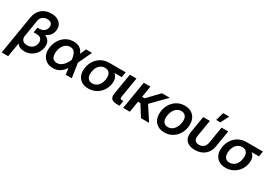

<svg xmlns="http://www.w3.org/2000/svg" viewBox="13 -1810 4364 3086"><g transform="rotate(30 2195.5 -266.5)"><path d="M-21.5 204.1 96.2 -509.8Q114.3 -619.6 185.8 -678.5Q257.3 -737.3 359.9 -737.3Q428.7 -737.3 477.8 -711.7Q526.9 -686 549.6 -640.9Q572.3 -595.7 562.5 -536.1Q553.7 -481.4 522.2 -444.6Q490.7 -407.7 441.9 -388.2Q494.6 -367.2 521.5 -322.3Q548.3 -277.3 536.6 -208.5Q525.9 -144 489.7 -95.2Q453.6 -46.4 399.7 -19Q345.7 8.3 281.7 8.3Q233.4 8.3 197.5 -8.5Q161.6 -25.4 142.1 -58.1L99.1 204.1ZM272.5 -99.1Q330.6 -99.1 369.9 -130.6Q409.2 -162.1 418 -215.8Q426.8 -268.6 401.1 -300Q375.5 -331.5 322.8 -331.5H261.7L277.8 -428.2H314.5Q365.2 -428.2 399.4 -455.3Q433.6 -482.4 441.4 -529.3Q448.7 -574.2 424.3 -600.6Q399.9 -627 350.1 -627Q298.3 -627 262.7 -599.4Q227.1 -571.8 219.2 -524.9L168 -212.9Q159.7 -163.1 186.5 -131.1Q213.4 -99.1 272.5 -99.1Z M815.9 11.7Q741.2 11.7 689.7 -22.9Q638.2 -57.6 615.7 -118.4Q593.3 -179.2 606.4 -256.8Q619.1 -335.4 659.2 -396.5Q699.2 -457.5 760 -492.2Q820.8 -526.9 897.5 -526.9Q1036.1 -526.9 1079.6 -405.8L1128.4 -515.6H1239.7L1121.6 -264.2L1162.1 0H1049.3L1033.2 -116.7Q991.7 -53.7 939 -21Q886.2 11.7 815.9 11.7ZM1013.7 -255.9 1013.2 -259.3Q1002.9 -342.3 975.1 -383.3Q947.3 -424.3 891.6 -424.3Q830.6 -424.3 787.1 -378.9Q743.7 -333.5 731.4 -257.8Q718.8 -181.6 743.7 -136.5Q768.6 -91.3 829.1 -91.3Q885.7 -91.3 932.9 -134Q980 -176.8 1013.7 -255.9Z M1471.2 11.7Q1395 11.7 1343.3 -21.5Q1291.5 -54.7 1269.5 -114.3Q1247.6 -173.8 1260.7 -252.4Q1273.4 -331.5 1314.9 -390.6Q1356.4 -449.7 1418.9 -482.7Q1481.4 -515.6 1557.1 -515.6H1864.3L1847.7 -416.5H1711.4Q1745.1 -390.1 1760.7 -346.9Q1776.4 -303.7 1766.1 -241.7Q1753.9 -168.5 1712.9 -111.1Q1671.9 -53.7 1609.6 -21Q1547.4 11.7 1471.2 11.7ZM1543.9 -412.6H1542.5Q1483.4 -412.6 1440.7 -370.6Q1397.9 -328.6 1385.3 -252.4Q1372.6 -177.2 1399.7 -134.3Q1426.8 -91.3 1485.8 -91.3Q1545.4 -91.3 1588.9 -134.3Q1632.3 -177.2 1644.5 -252.4Q1657.2 -328.1 1630.1 -370.4Q1603 -412.6 1543.9 -412.6Z M2011.2 0Q1928.7 0 1897.5 -30.5Q1866.2 -61 1877.9 -131.8L1941.9 -515.6H2064.9L2003.4 -144Q1999 -116.7 2007.3 -106.9Q2015.6 -97.2 2042.5 -97.2H2063L2046.9 0Z M2323.7 -515.6 2289.1 -306.6H2336.9L2538.1 -515.6H2683.6L2429.2 -256.3L2596.2 0H2445.8L2316.4 -205.1H2272.5L2238.3 0H2114.7L2200.2 -515.6Z M2883.3 11.7Q2781.2 11.7 2722.2 -48.3Q2663.1 -108.4 2663.1 -207.5Q2663.1 -271.5 2684.3 -329.1Q2705.6 -386.7 2744.9 -431.4Q2784.2 -476.1 2838.6 -501.7Q2893.1 -527.3 2959 -527.3Q3061.5 -527.3 3120.4 -466.8Q3179.2 -406.2 3179.2 -307.1Q3179.2 -244.1 3158.4 -186.8Q3137.7 -129.4 3098.6 -84.7Q3059.6 -40 3005.1 -14.2Q2950.7 11.7 2883.3 11.7ZM2889.6 -91.3Q2943.8 -91.3 2981 -124.3Q3018.1 -157.2 3037.1 -207.3Q3056.2 -257.3 3056.2 -308.6Q3056.2 -363.8 3028.3 -394Q3000.5 -424.3 2952.6 -424.3Q2899.4 -424.3 2862.3 -391.6Q2825.2 -358.9 2805.9 -308.8Q2786.6 -258.8 2786.6 -205.6Q2786.6 -151.4 2814.2 -121.3Q2841.8 -91.3 2889.6 -91.3Z M3448.2 10.3Q3340.3 10.3 3287.8 -47.4Q3235.4 -105 3251.5 -203.6L3303.2 -515.6H3426.8L3376.5 -210.4Q3367.2 -155.8 3390.1 -125.2Q3413.1 -94.7 3465.3 -94.7Q3517.6 -94.7 3550.8 -125.2Q3584 -155.8 3592.8 -210.4L3643.6 -515.6H3767.1L3714.8 -203.6Q3698.7 -105 3627 -47.4Q3555.2 10.3 3448.2 10.3ZM3506.8 -580.1 3549.8 -730.5H3662.1L3584 -580.1Z M4018.6 11.7Q3942.4 11.7 3890.6 -21.5Q3838.9 -54.7 3816.9 -114.3Q3794.9 -173.8 3808.1 -252.4Q3820.8 -331.5 3862.3 -390.6Q3903.8 -449.7 3966.3 -482.7Q4028.8 -515.6 4104.5 -515.6H4411.6L4395 -416.5H4258.8Q4292.5 -390.1 4308.1 -346.9Q4323.7 -303.7 4313.5 -241.7Q4301.3 -168.5 4260.3 -111.1Q4219.2 -53.7 4157 -21Q4094.7 11.7 4018.6 11.7ZM4091.3 -412.6H4089.8Q4030.8 -412.6 3988 -370.6Q3945.3 -328.6 3932.6 -252.4Q3919.9 -177.2 3947 -134.3Q3974.1 -91.3 4033.2 -91.3Q4092.8 -91.3 4136.2 -134.3Q4179.7 -177.2 4191.9 -252.4Q4204.6 -328.1 4177.5 -370.4Q4150.4 -412.6 4091.3 -412.6Z"/></g></svg>

Font: Inter Display SemiBold
Style: Italic
Weight: 600
Italic angle: -9.39999°
Designer: Rasmus Andersson
Foundry: rsms
Version: Version 4.000;git-a52131595